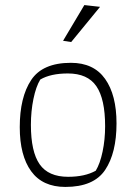

<svg xmlns="http://www.w3.org/2000/svg" viewBox="-20 -729 538 758"><path d="M229 -568 313 -709 375 -702 261 -563ZM58 -227Q58 -345 103 -413Q148 -481 260 -481Q350 -481 395 -417.5Q440 -354 440 -242Q440 -125 395 -58Q350 9 238 9Q148 9 103 -53Q58 -115 58 -227ZM358 -55Q375 -83 385 -130.5Q395 -178 395 -231Q395 -338 360.5 -388.5Q326 -439 248 -439Q180 -439 139 -415Q122 -387 112 -338.5Q102 -290 102 -236Q102 -130 136.5 -80.5Q171 -31 249 -31Q315 -31 358 -55Z"/></svg>

Font: Athiti Light
Style: Regular
Weight: 300
Designer: CadsonDemak Team
Foundry: CadsonDemak
Version: Version 1.032